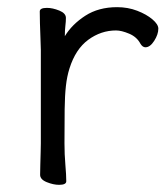

<svg xmlns="http://www.w3.org/2000/svg" viewBox="-20 -506 470 536"><path d="M94 -367Q94 -377 93 -398Q92 -419 91.5 -441Q91 -463 91 -474Q91 -484 111 -484Q127 -484 145.5 -476.5Q164 -469 164 -456Q164 -446 162.5 -434Q161 -422 161 -405Q181 -438 218 -462Q255 -486 307 -486Q337 -486 363 -476Q389 -466 405.5 -452Q422 -438 422 -426Q422 -410 410.5 -392Q399 -374 386 -374Q378 -374 372 -384Q362 -403 340.5 -412Q319 -421 304 -421Q262 -421 226.5 -395Q191 -369 174 -315Q167 -293 164 -266Q161 -239 160.5 -201Q160 -163 160 -106Q160 -75 162.5 -46Q165 -17 165 0Q165 10 145 10Q129 10 110.5 2.5Q92 -5 92 -18Q92 -26 92.5 -44.5Q93 -63 93.5 -81Q94 -99 94 -106Z"/></svg>

Font: QiushuiShotai
Style: Regular
Weight: 600
Designer: Fontworks Inc.
Foundry: Fontworks Inc.
Version: Version 1.250